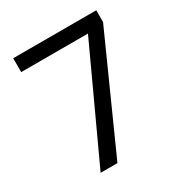

<svg xmlns="http://www.w3.org/2000/svg" viewBox="-168 -836 907 959"><g transform="rotate(-30 286.0 -357.0)"><path d="M136 0 429 -634H44V-714H523V-646L233 0Z"/></g></svg>

Font: Noto Sans Lepcha
Style: Regular
Weight: 400
Designer: Monotype Design Team
Foundry: Monotype Imaging Inc.
Version: Version 2.006; ttfautohint (v1.8.4.7-5d5b)